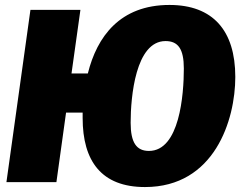

<svg xmlns="http://www.w3.org/2000/svg" viewBox="-20 -736 972 776"><path d="M665 -716C465 -716 372 -588 335 -439H269L305 -696H103L6 0H208L247 -281H314V-259C314 -85 390 20 566 20C847 20 931 -251 931 -425C931 -613 840 -716 665 -716ZM582 -126C532 -126 508 -159 508 -240C508 -345 528 -570 649 -570C700 -570 723 -538 723 -459C723 -354 706 -126 582 -126Z"/></svg>

Font: Fira Sans Heavy
Style: Italic
Weight: 900
Italic angle: -8°
Designer: bBox Type GmbH & Carrois Corporate GbR & Edenspiekermann AG
Foundry: bBox Type GmbH & Carrois Corporate GbR & Edenspiekermann AG
Version: Version 4.301;PS 004.301;hotconv 1.0.88;makeotf.lib2.5.64775